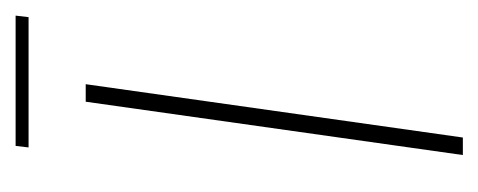

<svg xmlns="http://www.w3.org/2000/svg" viewBox="-208 -420 627 252"><g transform="rotate(-90 106.0 -293.5)"><path d="M29 0 99 -495H122L52 0ZM39 -570 41 -587H212L210 -570Z"/></g></svg>

Font: Alumni Sans Thin
Style: Italic
Weight: 100
Italic angle: -8°
Designer: Robert E. Leuschke
Foundry: Robert E. Leuschke
Version: Version 1.016